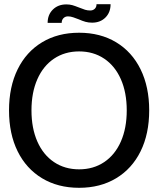

<svg xmlns="http://www.w3.org/2000/svg" viewBox="-20 -882 754 915"><path d="M23 -356Q23 -468 64 -551.5Q105 -635 180.5 -680.5Q256 -726 357 -726Q458 -726 533.5 -680.5Q609 -635 650 -551.5Q691 -468 691 -356Q691 -244 650 -161Q609 -78 533.5 -32.5Q458 13 357 13Q256 13 180.5 -32.5Q105 -78 64 -161Q23 -244 23 -356ZM357 -75Q425 -75 476.5 -109.5Q528 -144 556 -207.5Q584 -271 584 -356Q584 -441 556 -504.5Q528 -568 476.5 -602.5Q425 -637 357 -637Q289 -637 237.5 -602.5Q186 -568 158 -504.5Q130 -441 130 -356Q130 -271 158 -207.5Q186 -144 237.5 -109.5Q289 -75 357 -75ZM410 -832Q397 -832 385.5 -835.5Q374 -839 357 -846Q337 -854 324.5 -857.5Q312 -861 296 -861Q257 -861 232 -836.5Q207 -812 207 -773H274Q274 -787 282.5 -795.5Q291 -804 304 -804Q316 -804 329 -799.5Q342 -795 355 -790Q373 -782 387.5 -778Q402 -774 419 -774Q458 -774 482.5 -798.5Q507 -823 507 -862H440Q440 -848 431.5 -840Q423 -832 410 -832Z"/></svg>

Font: Non Bureau
Style: Regular
Weight: 400
Designer: Jona Saucedo
Foundry: Non Foundry
Version: Version 1.000; ttfautohint (v1.8.4)